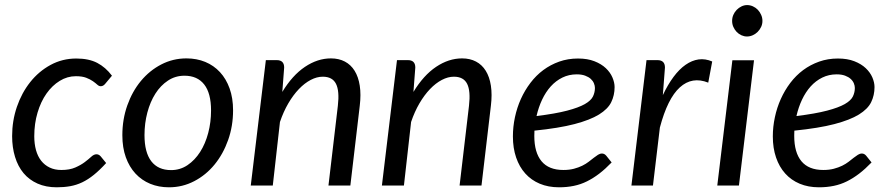

<svg xmlns="http://www.w3.org/2000/svg" viewBox="-20 -750 3593 776"><path d="M409 -91Q383 -62.5 359.5 -43.5Q336 -24.5 312.5 -13.2Q289 -2 263.8 2.5Q238.5 7 209.5 7Q165.5 7 131.8 -8Q98 -23 75.2 -50.2Q52.5 -77.5 40.8 -115.8Q29 -154 29 -200Q29 -261.5 48.2 -318Q67.5 -374.5 102 -418Q136.5 -461.5 184.2 -487.5Q232 -513.5 288.5 -513.5Q339 -513.5 373 -495.8Q407 -478 432.5 -444L404.5 -410.5Q401 -406.5 396.8 -404Q392.5 -401.5 387 -401.5Q380 -401.5 373.2 -407.8Q366.5 -414 355.5 -421.8Q344.5 -429.5 328.2 -435.8Q312 -442 286.5 -442Q252 -442 221.5 -423.2Q191 -404.5 168 -372Q145 -339.5 131.8 -295Q118.5 -250.5 118.5 -199.5Q118.5 -168.5 125.5 -143.2Q132.5 -118 146.5 -100.2Q160.5 -82.5 180.8 -72.8Q201 -63 228 -63Q261.5 -63 284.2 -73Q307 -83 322.5 -94.8Q338 -106.5 348.8 -116.5Q359.5 -126.5 370 -126.5Q379.5 -126.5 387 -118L409 -91Z M671.5 -62.5Q708 -62.5 737.8 -82.5Q767.5 -102.5 788.8 -135.8Q810 -169 821.5 -212.5Q833 -256 833 -303.5Q833 -373.5 805.2 -408.8Q777.5 -444 725.5 -444Q688.5 -444 658.8 -424.2Q629 -404.5 608 -371.5Q587 -338.5 575.5 -295Q564 -251.5 564 -204Q564 -134 591.5 -98.2Q619 -62.5 671.5 -62.5ZM663 7Q621.5 7 587 -7.2Q552.5 -21.5 527.5 -48.5Q502.5 -75.5 488.5 -114.5Q474.5 -153.5 474.5 -203.5Q474.5 -267.5 494.5 -324Q514.5 -380.5 549.5 -422.8Q584.5 -465 631.8 -489.5Q679 -514 733.5 -514Q775 -514 809.5 -499.8Q844 -485.5 869 -458.5Q894 -431.5 908 -392.5Q922 -353.5 922 -304Q922 -240.5 902 -184Q882 -127.5 847.2 -85Q812.5 -42.5 765 -17.8Q717.5 7 663 7Z M1121 -378.5Q1161.5 -445.5 1212.5 -479.8Q1263.5 -514 1317.5 -514Q1349.5 -514 1373.8 -501.2Q1398 -488.5 1413.2 -464Q1428.5 -439.5 1434 -403.8Q1439.5 -368 1434 -322.5L1396 0H1307.5L1345.5 -322.5Q1352.5 -382.5 1338 -411.2Q1323.5 -440 1284.5 -440Q1260.5 -440 1235.8 -427Q1211 -414 1188 -390Q1165 -366 1145.2 -332.2Q1125.5 -298.5 1111.5 -257L1082.5 0H993.5L1054.5 -507H1098.5Q1128.5 -507 1128.5 -477Z M1651 -378.5Q1691.5 -445.5 1742.5 -479.8Q1793.5 -514 1847.5 -514Q1879.5 -514 1903.8 -501.2Q1928 -488.5 1943.2 -464Q1958.5 -439.5 1964 -403.8Q1969.5 -368 1964 -322.5L1926 0H1837.5L1875.5 -322.5Q1882.5 -382.5 1868 -411.2Q1853.5 -440 1814.5 -440Q1790.5 -440 1765.8 -427Q1741 -414 1718 -390Q1695 -366 1675.2 -332.2Q1655.5 -298.5 1641.5 -257L1612.5 0H1523.5L1584.5 -507H1628.5Q1658.5 -507 1658.5 -477Z M2311 -449.5Q2279.5 -449.5 2253 -436.5Q2226.5 -423.5 2206 -400.8Q2185.5 -378 2171 -347.2Q2156.5 -316.5 2148.5 -281Q2225.5 -290.5 2272 -302.8Q2318.5 -315 2343.5 -329.2Q2368.5 -343.5 2376.5 -360Q2384.5 -376.5 2384.5 -394.5Q2384.5 -403.5 2380.5 -413.2Q2376.5 -423 2367.8 -431Q2359 -439 2345 -444.2Q2331 -449.5 2311 -449.5ZM2452 -93.5Q2426.5 -67 2402 -48.2Q2377.5 -29.5 2352.2 -17Q2327 -4.5 2299.2 1.2Q2271.5 7 2239.5 7Q2196 7 2161.5 -7.5Q2127 -22 2103 -48.8Q2079 -75.5 2066 -113.5Q2053 -151.5 2053 -198.5Q2053 -237.5 2061.2 -276.2Q2069.5 -315 2085.2 -350Q2101 -385 2123.8 -415Q2146.5 -445 2175.8 -466.8Q2205 -488.5 2240.2 -501Q2275.5 -513.5 2316 -513.5Q2354.5 -513.5 2382.5 -502.5Q2410.5 -491.5 2428.5 -474.5Q2446.5 -457.5 2455.2 -437Q2464 -416.5 2464 -398Q2464 -365 2450.5 -337.2Q2437 -309.5 2401 -287.2Q2365 -265 2302 -248.5Q2239 -232 2140 -222Q2140 -216.5 2139.8 -211.2Q2139.5 -206 2139.5 -200.5Q2139.5 -133.5 2168.8 -98.2Q2198 -63 2257 -63Q2281 -63 2299.8 -68Q2318.5 -73 2333.2 -80.2Q2348 -87.5 2359.2 -96.2Q2370.5 -105 2379.8 -112.2Q2389 -119.5 2397 -124.5Q2405 -129.5 2413 -129.5Q2422.5 -129.5 2430 -121Z M2659 -365.5Q2679 -408 2702.2 -439.2Q2725.5 -470.5 2751 -488.2Q2776.5 -506 2803.5 -509.8Q2830.5 -513.5 2858.5 -501.5L2842.5 -416Q2777.5 -442 2727.8 -397Q2678 -352 2647 -234.5L2619 0H2532L2593 -507H2637Q2667.5 -507 2667.5 -477Z M3027.5 -506.5 2966.5 0H2879L2940 -506.5ZM3061.5 -665.5Q3061.5 -652.5 3056.2 -641.2Q3051 -630 3042.2 -621.2Q3033.5 -612.5 3022.2 -607.5Q3011 -602.5 2999 -602.5Q2987.5 -602.5 2976.5 -607.5Q2965.5 -612.5 2957.2 -621.2Q2949 -630 2944 -641.2Q2939 -652.5 2939 -665.5Q2939 -678.5 2944 -690Q2949 -701.5 2957.5 -710.2Q2966 -719 2977 -724.2Q2988 -729.5 2999.5 -729.5Q3011.5 -729.5 3022.8 -724.5Q3034 -719.5 3042.5 -710.8Q3051 -702 3056.2 -690.2Q3061.5 -678.5 3061.5 -665.5Z M3361.5 -449.5Q3330 -449.5 3303.5 -436.5Q3277 -423.5 3256.5 -400.8Q3236 -378 3221.5 -347.2Q3207 -316.5 3199 -281Q3276 -290.5 3322.5 -302.8Q3369 -315 3394 -329.2Q3419 -343.5 3427 -360Q3435 -376.5 3435 -394.5Q3435 -403.5 3431 -413.2Q3427 -423 3418.2 -431Q3409.5 -439 3395.5 -444.2Q3381.5 -449.5 3361.5 -449.5ZM3502.5 -93.5Q3477 -67 3452.5 -48.2Q3428 -29.5 3402.8 -17Q3377.5 -4.5 3349.8 1.2Q3322 7 3290 7Q3246.5 7 3212 -7.5Q3177.5 -22 3153.5 -48.8Q3129.5 -75.5 3116.5 -113.5Q3103.5 -151.5 3103.5 -198.5Q3103.5 -237.5 3111.8 -276.2Q3120 -315 3135.8 -350Q3151.5 -385 3174.2 -415Q3197 -445 3226.2 -466.8Q3255.5 -488.5 3290.8 -501Q3326 -513.5 3366.5 -513.5Q3405 -513.5 3433 -502.5Q3461 -491.5 3479 -474.5Q3497 -457.5 3505.8 -437Q3514.5 -416.5 3514.5 -398Q3514.5 -365 3501 -337.2Q3487.5 -309.5 3451.5 -287.2Q3415.5 -265 3352.5 -248.5Q3289.5 -232 3190.5 -222Q3190.5 -216.5 3190.2 -211.2Q3190 -206 3190 -200.5Q3190 -133.5 3219.2 -98.2Q3248.5 -63 3307.5 -63Q3331.5 -63 3350.2 -68Q3369 -73 3383.8 -80.2Q3398.5 -87.5 3409.8 -96.2Q3421 -105 3430.2 -112.2Q3439.5 -119.5 3447.5 -124.5Q3455.5 -129.5 3463.5 -129.5Q3473 -129.5 3480.5 -121Z"/></svg>

Font: Lato 2
Style: Italic
Weight: 400
Italic angle: -7°
Designer: Lukasz Dziedzic with Adam Twardoch and Botio Nikoltchev
Foundry: tyPoland Lukasz Dziedzic
Version: Version 2.015; 2015-08-06; http://www.latofonts.com/